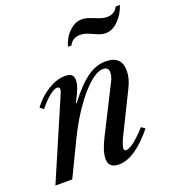

<svg xmlns="http://www.w3.org/2000/svg" viewBox="-155 -906 942 1029"><g transform="rotate(-20 316.0 -391.0)"><path d="M348 10.5Q289.5 10.5 289.5 -42.5Q289.5 -85 325.5 -156L460 -422.5Q465.5 -433 469 -446Q472.5 -459 472.5 -470Q472.5 -500 441 -500Q421 -500 396 -485Q371 -470 343.5 -442.5Q316 -415 287.2 -376.8Q258.5 -338.5 230.5 -291.8Q202.5 -245 177 -191.5L84.5 0H-11.5L178.5 -441.5Q190 -467.5 190 -475Q190 -490 175.5 -490Q164.5 -490 147.8 -479.5Q131 -469 111.2 -450Q91.5 -431 71.5 -406L51 -421.5Q89.5 -473.5 140.2 -504Q191 -534.5 238.5 -534.5Q285.5 -534.5 285.5 -494.5Q285.5 -474.5 275.8 -448.2Q266 -422 242.5 -377.5L246.5 -376Q310 -460 362 -496.8Q414 -533.5 468.5 -533.5Q558.5 -533.5 558.5 -447.5Q558.5 -405 534.5 -356.5L418 -120Q409.5 -102 404 -86.2Q398.5 -70.5 398.5 -62Q398.5 -48.5 410.5 -48.5Q428 -48.5 458 -71.8Q488 -95 526 -137.5L547 -122.5Q494 -57 444 -23.2Q394 10.5 348 10.5ZM523.5 -675Q500 -675 478 -684.8Q456 -694.5 433.8 -704Q411.5 -713.5 388 -713.5Q343.5 -713.5 326.5 -676H306Q320 -725.5 353.5 -757.2Q387 -789 423.5 -789Q446.5 -789 469.2 -780.2Q492 -771.5 515 -762.8Q538 -754 560 -754Q601 -754 621 -791.5H644.5Q627.5 -740.5 593.5 -707.8Q559.5 -675 523.5 -675Z"/></g></svg>

Font: Libre Caslon Text
Style: Italic
Weight: 400
Italic angle: -22.583°
Designer: Pablo Impallari, Rodrigo Fuenzalida, Katja Schimmel
Foundry: Pablo Impallari, Rodrigo Fuenzalida
Version: Version 2.000